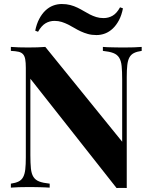

<svg xmlns="http://www.w3.org/2000/svg" viewBox="-20 -944 762 966"><path d="M291 -923.8Q314.5 -923.8 333.7 -918.7Q353 -913.6 369.6 -905.5Q386.2 -897.5 401.4 -888.4Q416.5 -879.4 432.1 -871.3Q447.8 -863.3 464.4 -858.2Q481 -853 501 -853Q525.9 -853 546.6 -865Q567.4 -877 584 -907.2L598.6 -901.9Q591.8 -867.2 578.4 -842Q564.9 -816.9 547.4 -800.3Q529.8 -783.7 508.8 -775.6Q487.8 -767.6 465.3 -767.6Q441.9 -767.6 422.6 -772.9Q403.3 -778.3 386.5 -786.1Q369.6 -793.9 354.2 -803.2Q338.9 -812.5 323.2 -820.3Q307.6 -828.1 290.8 -833.5Q273.9 -838.9 254.4 -838.9Q229.5 -838.9 209 -826.7Q188.5 -814.5 171.4 -784.2L157.2 -789.6Q164.1 -823.7 177.5 -849.1Q190.9 -874.5 208.5 -891.1Q226.1 -907.7 247.1 -915.8Q268.1 -923.8 291 -923.8ZM692.9 -688Q668.9 -684.6 654.1 -677.2Q639.2 -669.9 631.1 -655Q623 -640.1 620.4 -616.2Q617.7 -592.3 617.7 -556.2V2Q612.3 1.5 606.2 1.5Q600.1 1.5 593.8 1.5Q586.9 1.5 580.3 1.5Q573.7 1.5 566.4 2L132.8 -547.9V-164.1Q132.8 -123 135.5 -96.4Q138.2 -69.8 148.2 -54Q158.2 -38.1 177.5 -30.8Q196.8 -23.4 230 -20V0Q220.2 -0.5 207.3 -1.2Q194.3 -2 179.7 -2.2Q165 -2.4 150.1 -2.7Q135.3 -2.9 121.6 -2.9Q98.1 -2.9 74.2 -2.2Q50.3 -1.5 34.7 0V-20Q58.6 -23.4 73.5 -30.8Q88.4 -38.1 96.4 -53Q104.5 -67.9 107.2 -91.8Q109.9 -115.7 109.9 -151.9V-602.1Q109.9 -629.4 106.9 -645.8Q104 -662.1 95.9 -671.1Q87.9 -680.2 73.2 -683.6Q58.6 -687 34.7 -688V-708Q50.3 -706.5 74.2 -705.8Q98.1 -705.1 121.6 -705.1Q145.5 -705.1 168 -705.8Q190.4 -706.5 208 -708L594.7 -231V-543.9Q594.7 -585 592 -611.6Q589.4 -638.2 579.3 -654.1Q569.3 -669.9 550 -677.2Q530.8 -684.6 497.6 -688V-708Q507.3 -707 520.3 -706.5Q533.2 -706.1 547.9 -705.8Q562.5 -705.6 577.4 -705.3Q592.3 -705.1 606 -705.1Q629.4 -705.1 653.3 -705.8Q677.2 -706.5 692.9 -708Z"/></svg>

Font: SVN-Playfair Display
Style: Bold
Weight: 700
Designer: Claus Eggers Sørensen
Foundry: Claus Eggers Sørensen
Version: Version 1.004;PS 001.004;hotconv 1.0.70;makeotf.lib2.5.58329